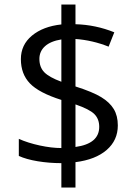

<svg xmlns="http://www.w3.org/2000/svg" viewBox="-20 -779 612 857"><path d="M505.9 -219.2Q505.9 -152.8 456.1 -109.6Q406.2 -66.4 316.9 -55.2V58.1H253.9V-50.8Q199.2 -50.8 147.9 -59.3Q96.7 -67.9 64 -83V-159.2Q104.5 -141.1 157.5 -129.6Q210.4 -118.2 253.9 -118.2V-333Q153.8 -364.7 113.5 -406.7Q73.2 -448.7 73.2 -515.1Q73.2 -579.1 122.8 -620.1Q172.4 -661.1 253.9 -669.9V-758.8H316.9V-670.9Q406.7 -668.5 490.2 -634.8L464.8 -570.8Q392.1 -599.6 316.9 -605V-393.1Q393.6 -368.7 431.6 -345.5Q469.7 -322.3 487.8 -292.2Q505.9 -262.2 505.9 -219.2ZM422.9 -212.9Q422.9 -248 401.1 -269.8Q379.4 -291.5 316.9 -313V-123Q422.9 -137.7 422.9 -212.9ZM155.8 -516.1Q155.8 -479 177.7 -456.5Q199.7 -434.1 253.9 -414.1V-603Q205.6 -595.2 180.7 -572.5Q155.8 -549.8 155.8 -516.1Z"/></svg>

Font: WebKoruri
Style: Regular
Weight: 400
Foundry: lindwurm / mohemohe
Version: Version 1.00